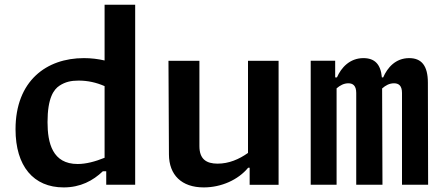

<svg xmlns="http://www.w3.org/2000/svg" viewBox="-20 -785 1900 816"><path d="M46 -235.5C46 -78.5 122.5 11.5 250.5 11.5C322 11.5 375 -17 417 -57H431.5V0H554.5V-765H424.5V-528C396 -534.5 367 -538 336.5 -538C177.5 -538 46 -441.5 46 -235.5ZM182 -266C182 -369 208.5 -405 233 -421C257.5 -437 282 -442.5 314 -442.5C353 -442.5 389 -434.5 424.5 -419V-114.5C385 -98.5 346 -88 310 -88C203 -88 182 -177 182 -266Z M696 -526.5 698 -128.5C698.5 -41.5 751.5 11.5 846 11.5C921 11.5 992.5 -21 1034.5 -72H1041V0.5H1164V-526.5H1034V-135C996 -108 952.5 -89.5 905 -89.5C857 -89.5 827.5 -108.5 827.5 -164V-526.5Z M1605.5 0 1604 -409C1618.5 -422 1635 -431 1654.5 -431C1673.5 -431 1688.5 -422 1688.5 -390V0H1799.5L1798.5 -433.5C1798.5 -506.5 1771 -538 1719 -538C1661 -538 1626.5 -497.5 1608.5 -456H1603C1598 -513 1571.5 -538 1524.5 -538C1466.5 -538 1430 -497.5 1412 -456H1404.5V-527H1300.5V0H1410.5V-409.5C1425 -422 1441.5 -431 1460.5 -431C1479 -431 1494 -422 1494 -390V0Z"/></svg>

Font: Monaspace Argon SemiBold
Style: Regular
Weight: 600
Designer: Riley Cran & the Lettermatic Team
Foundry: Lettermatic
Version: Version 1.000 (Monaspace Argon)